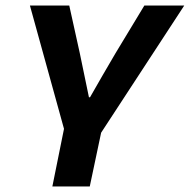

<svg xmlns="http://www.w3.org/2000/svg" viewBox="-20 -673 685 693"><path d="M169 0 211 -208 88 -653H230L268 -481Q276 -443 284.5 -401.5Q293 -360 301 -322H305Q326 -359 350 -400.5Q374 -442 397 -481L501 -653H645L345 -194L304 0Z"/></svg>

Font: Source Code Pro
Style: Bold Italic
Weight: 700
Italic angle: -11°
Monospace: yes
Designer: Paul D. Hunt, Teo Tuominen
Foundry: Adobe Systems Incorporated
Version: Version 1.050;PS 1.000;hotconv 16.6.51;makeotf.lib2.5.65220